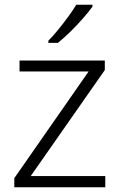

<svg xmlns="http://www.w3.org/2000/svg" viewBox="-20 -786 503 806"><path d="M422 0H40V-38L352 -486H62V-532H420V-492L109 -47H422ZM368 -758Q353 -737 328.5 -709Q304 -681 276 -653.5Q248 -626 223 -606H183V-615Q202 -634 224 -661Q246 -688 266.5 -716Q287 -744 300 -766H368Z"/></svg>

Font: Noto Sans Canadian Aboriginal Light
Style: Regular
Weight: 300
Designer: Monotype Design Team, Typotheque's Kevin King
Foundry: Monotype Imaging Inc.
Version: Version 2.004; ttfautohint (v1.8.4.7-5d5b)